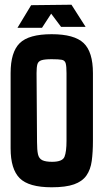

<svg xmlns="http://www.w3.org/2000/svg" viewBox="-20 -794 442 814"><path d="M54 -676 112 -772 283 -774 343 -680H239L197 -736L158 -676ZM199 0Q102 0 63.5 -38.5Q25 -77 25 -165V-484Q25 -573 63.5 -611Q102 -649 199 -649Q295 -649 334.5 -611.5Q374 -574 374 -484V-197Q374 -149 369 -112Q364 -75 346.5 -50Q329 -25 294 -12.5Q259 0 199 0ZM201 -108Q245 -108 253.5 -129.5Q262 -151 262 -197V-484Q262 -513 258.5 -525.5Q255 -538 242 -540.5Q229 -543 199 -543Q169 -543 155.5 -538.5Q142 -534 138.5 -521.5Q135 -509 135 -484L137 -192Q137 -158 141 -140Q145 -122 159 -115Q173 -108 201 -108Z"/></svg>

Font: New Amsterdam
Style: Regular
Weight: 400
Designer: Vladimir Nikolic
Foundry: Vladimir Nikolic
Version: Version 1.000; ttfautohint (v1.8.4.7-5d5b)